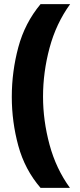

<svg xmlns="http://www.w3.org/2000/svg" viewBox="-20 -750 387 928"><path d="M37 -282Q37 -404 68.5 -521.5Q100 -639 176 -730H319Q251 -636 219.5 -518.5Q188 -401 188 -283Q188 -167 219.5 -50.5Q251 66 318 158H176Q100 70 68.5 -45.5Q37 -161 37 -282Z"/></svg>

Font: Noto Sans Canadian Aboriginal ExtraBold
Style: Regular
Weight: 800
Designer: Monotype Design Team, Typotheque's Kevin King
Foundry: Monotype Imaging Inc.
Version: Version 2.004; ttfautohint (v1.8.4.7-5d5b)